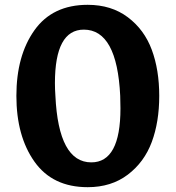

<svg xmlns="http://www.w3.org/2000/svg" viewBox="-20 -766 729 797"><path d="M344 -746Q442 -746 510.5 -694.5Q579 -643 610 -559.5Q641 -476 641 -368Q641 -260 610 -176.5Q579 -93 510.5 -41Q442 11 344 11Q198 11 123 -95Q48 -201 48 -368Q48 -535 123 -640.5Q198 -746 344 -746ZM328 -643Q208 -643 208 -421Q208 -396 210 -368Q223 -92 359 -92Q480 -92 480 -316Q480 -340 479 -368Q466 -643 328 -643Z"/></svg>

Font: Laila
Style: Bold
Weight: 700
Designer: Hitesh Malaviya
Foundry: Indian Type Foundry
Version: Version 1.302;PS 1.0;hotconv 1.0.78;makeotf.lib2.5.61930; tt